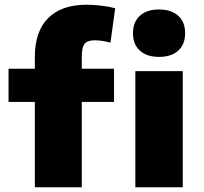

<svg xmlns="http://www.w3.org/2000/svg" viewBox="-20 -790 860 810"><path d="M127 0V-360H16V-500H127V-550Q127 -657 183 -713.5Q239 -770 345 -770Q372 -770 404.5 -766.5Q437 -763 466 -755L446 -610Q410 -620 380 -620Q349 -620 337 -605.5Q325 -591 325 -550V-500H461V-360H325V0ZM551 0V-490H751V0ZM651 -550Q599 -550 570 -576.5Q541 -603 541 -650Q541 -697 570 -723.5Q599 -750 651 -750Q703 -750 732 -723.5Q761 -697 761 -650Q761 -603 732 -576.5Q703 -550 651 -550Z"/></svg>

Font: M PLUS 2 Black
Style: Regular
Weight: 900
Designer: Coji Morishita
Foundry: UNDERFOREST DESIGN
Version: Version 1.001